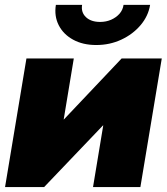

<svg xmlns="http://www.w3.org/2000/svg" viewBox="-20 -760 678 780"><path d="M550.3 0H357.9L399.4 -250.5H398.4L159.2 0H0.5L87.4 -522.5H279.8L238.8 -274.9H239.7L474.1 -522.5H637.2ZM371.1 -577.1Q316.4 -577.1 276.9 -598.9Q237.3 -620.6 218.5 -657.7Q199.7 -694.8 207 -740.2H313.5Q308.6 -710 329.1 -690.4Q349.6 -670.9 386.7 -670.9Q411.1 -670.9 431.6 -679.9Q452.1 -689 465.6 -704.3Q479 -719.7 481.9 -740.2H589.8Q582.5 -694.8 551 -657.7Q519.5 -620.6 472.7 -598.9Q425.8 -577.1 371.1 -577.1Z"/></svg>

Font: Inter 28pt Black
Style: Italic
Weight: 900
Italic angle: -9.3988°
Designer: Rasmus Andersson
Foundry: rsms
Version: Version 4.001;git-66647c0bb